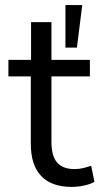

<svg xmlns="http://www.w3.org/2000/svg" viewBox="-20 -725 399 754"><path d="M262 9Q182 9 141.5 -34Q101 -77 101 -160V-425H13V-490H102V-638H182V-490H333V-425H182V-168Q182 -112 204.5 -86.5Q227 -61 273 -61Q291 -61 307 -65Q323 -69 338 -74L351 -11Q336 -2 311 3.5Q286 9 262 9ZM237 -538V-705H303L282 -538Z"/></svg>

Font: Nunito Sans 10pt SemiCondensed
Style: Regular
Weight: 400
Width: 4
Designer: Vernon Adams
Foundry: Vernon Adams
Version: Version 3.101;gftools[0.9.27]